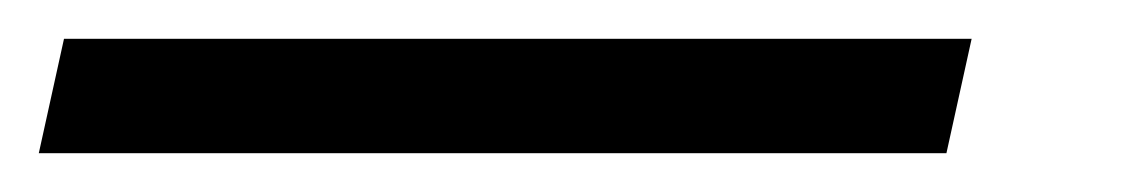

<svg xmlns="http://www.w3.org/2000/svg" viewBox="-111 63 590 99"><path d="M-91 142 -78 83H390L377 142Z"/></svg>

Font: Noto Serif ExtraBold
Style: Italic
Weight: 800
Italic angle: -12°
Designer: Monotype Design Team
Foundry: Monotype Imaging Inc.
Version: Version 2.013